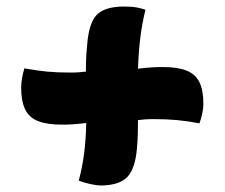

<svg xmlns="http://www.w3.org/2000/svg" viewBox="-20 -651 690 590"><path d="M292 -81Q277 -81 257 -85.5Q237 -90 222 -96Q233 -137 238.5 -179.5Q244 -222 245 -273Q220 -270 203 -269Q186 -268 170 -268Q124 -268 96.5 -279Q69 -290 57 -315.5Q45 -341 45 -382Q45 -396 48 -412Q51 -428 55 -441Q93 -434 124.5 -431Q156 -428 196 -428Q213 -428 224 -429Q235 -430 244 -431Q244 -456 245 -476.5Q246 -497 248 -515Q253 -579 276.5 -604.5Q300 -630 358 -631Q385 -631 400.5 -628Q416 -625 427 -621Q417 -581 411.5 -538Q406 -495 404 -440Q430 -443 447 -444Q464 -445 480 -445Q526 -445 553.5 -434Q581 -423 593 -398Q605 -373 605 -331Q605 -318 601.5 -302Q598 -286 593 -272Q556 -279 524 -282Q492 -285 452 -285Q436 -285 424.5 -284Q413 -283 404 -282Q404 -263 403.5 -241.5Q403 -220 401 -197Q396 -134 372 -108Q348 -82 292 -81Z"/></svg>

Font: Merienda Black
Style: Regular
Weight: 900
Designer: Eduardo Rodriguez Tunni
Foundry: Eduardo Rodriguez Tunni
Version: Version 2.001